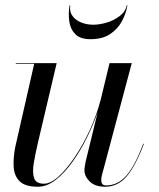

<svg xmlns="http://www.w3.org/2000/svg" viewBox="-20 -700 606 730"><path d="M247 -680Q243.5 -655.5 255.8 -639Q268 -622.5 289.5 -614.2Q311 -606 334.5 -606Q358 -606 385.8 -614.2Q413.5 -622.5 435.2 -639Q457 -655.5 462 -680H464.5Q459.5 -649.5 443.8 -619.8Q428 -590 398.8 -570.5Q369.5 -551 324.5 -551Q284.5 -551 265.8 -570.5Q247 -590 243.2 -619.8Q239.5 -649.5 244.5 -680ZM195.5 -460 123 -152.5Q114 -113 108.2 -78.5Q102.5 -44 109.8 -22.8Q117 -1.5 147 -1.5Q172.5 -1.5 203.2 -29.5Q234 -57.5 265 -103.8Q296 -150 321.8 -206.2Q347.5 -262.5 362.5 -319.5L396.5 -460H481L367 -32Q365 -24 365 -14Q365 5 383.5 5Q427.5 5 460.2 -32Q493 -69 524.5 -153.5L527 -153Q494.5 -67 460.8 -28.5Q427 10 380 10Q341 10 321 -10Q301 -30 301 -52.5Q301 -58.5 302.5 -67.8Q304 -77 305.5 -85L351.5 -274Q335.5 -227.5 311 -177.8Q286.5 -128 256.2 -85.5Q226 -43 192.2 -16.5Q158.5 10 124 10Q76 10 55 -10.5Q34 -31 32 -65.5Q30 -100 38 -141L110 -457.5H40V-460Z"/></svg>

Font: Bodoni* 72pt
Style: Italic
Weight: 400
Italic angle: -13°
Version: Version 2.3